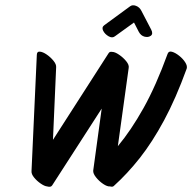

<svg xmlns="http://www.w3.org/2000/svg" viewBox="-20 -669 726 725"><path d="M192 -415 180 -141 390 -468Q394 -475 404 -473Q414 -473 429.5 -462.5Q445 -452 456.5 -438Q468 -424 466 -413L425 -117Q475 -177 522 -261Q569 -345 613 -466Q617 -477 629.5 -473.5Q642 -470 656.5 -458.5Q671 -447 679.5 -433.5Q688 -420 685 -410Q644 -297 599.5 -214.5Q555 -132 508 -72.5Q461 -13 410 33Q405 38 396 35Q385 36 369.5 25.5Q354 15 342.5 0.5Q331 -14 332 -25L364 -259L177 31Q172 39 158 35Q148 34 133.5 24Q119 14 108.5 1Q98 -12 99 -23L119 -461Q119 -475 130.5 -474Q142 -473 156.5 -463Q171 -453 182 -439.5Q193 -426 192 -415ZM374 -574 471 -645Q480 -652 493.5 -647Q507 -642 514 -628L551 -557Q559 -541 549.5 -534Q540 -527 526 -530.5Q512 -534 504 -549L486 -584L414 -532Q404 -524 390 -532Q376 -540 369.5 -553Q363 -566 374 -574Z"/></svg>

Font: Story Script
Style: Regular
Weight: 400
Designer: Lana Roulhac, Ben Buysse
Version: Version 1.000; ttfautohint (v1.8.4.7-5d5b)